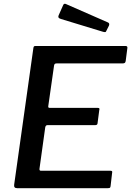

<svg xmlns="http://www.w3.org/2000/svg" viewBox="-20 -982 685 1002"><path d="M154 -730Q155 -738 157.5 -740Q160 -742 166 -742H636Q648 -742 644 -726L636 -664Q635 -657 631.5 -654Q628 -651 619 -651H275Q269 -651 266 -648.5Q263 -646 262 -639L232 -429Q231 -423 233 -421Q235 -419 240 -419H490Q497 -419 498.5 -416Q500 -413 498 -407L489 -338Q488 -329 477 -329H228Q218 -329 216 -317L186 -101Q185 -91 193 -91H555Q562 -91 564.5 -88.5Q567 -86 565 -79L557 -10Q556 -4 553.5 -2Q551 0 543 0H69Q51 0 54 -19L154 -730ZM310 -956Q312 -961 316 -962Q320 -963 324 -961L543 -865Q548 -863 549.5 -859Q551 -855 549 -849L535 -821Q533 -815 529.5 -814.5Q526 -814 518 -816L298 -883Q288 -886 285.5 -890.5Q283 -895 286 -902Z"/></svg>

Font: Libre Franklin Thin Medium
Style: Italic
Weight: 500
Italic angle: -8°
Version: Version 3.000